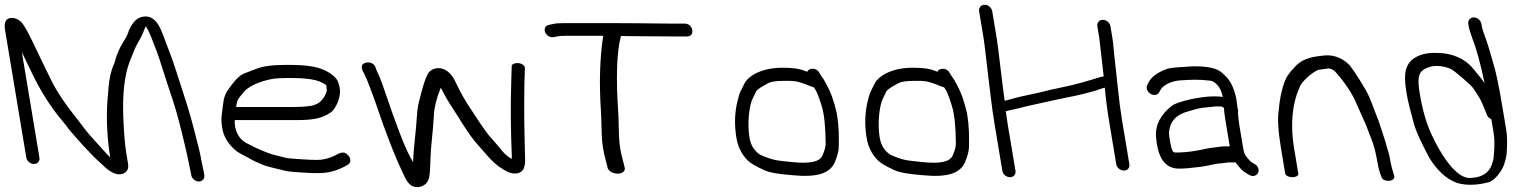

<svg xmlns="http://www.w3.org/2000/svg" viewBox="-63 -737 6417 805"><path d="M-20.8 -661.3C-45.2 -656.8 -45.2 -631.7 -41.7 -610.4L47.3 -76C49.8 -61.5 64.2 -49.5 79.3 -49.5C94.3 -49.5 104.8 -61.5 102.3 -76L28.6 -518.6C37.6 -500.2 50.4 -473.7 68.1 -436.5C105.5 -358.1 148.3 -289.2 198.7 -229.8C208 -218.9 216.5 -208.1 224 -197.5L224.2 -197.3L224.4 -197C240.9 -176.2 259.6 -156.8 275.4 -138.3C291 -120.2 304.7 -107.9 318.8 -91.8C334.8 -73.8 353.5 -58.8 369.1 -43.7C374.5 -38.5 418.5 7.8 456 -10.2C481.9 -23.2 474.3 -47.9 471.2 -66.5L466.7 -93.5C460.8 -128.8 456.5 -179.8 453.9 -246.3C450.1 -345.2 459.3 -422.8 480.6 -478.6C495.6 -518 506.9 -543.7 513.1 -554.1C525.5 -574.8 534.9 -593.4 541 -610.3C543.6 -617.3 545.4 -621.3 548.5 -626.9C554.7 -617.3 562 -603.4 568.9 -586.8C596.2 -515.9 595.8 -521.3 621.9 -437.7C655.8 -329.5 667.5 -310.5 698.7 -183.8C715.1 -117.1 724.6 -75.9 727.2 -60.2L737.3 -11.2L738.6 -3.5C741.1 11.6 755.7 24 770.7 24C785.7 24 796.1 11.5 793.6 -3.5L792.2 -11.8L782.4 -58.9C779.7 -74.8 776.2 -91.9 772.1 -108.8C748.6 -203.8 730.5 -270.6 717.2 -310C699.3 -363.4 667.9 -468.5 649.1 -515.1C635.1 -549.9 630 -568.5 613.5 -608C599.4 -641.9 579.3 -668 547.6 -668C500.9 -668 485.3 -623.5 477.5 -609.7L476.8 -608.4L476.5 -606.9C474.6 -597.5 466.7 -580.7 452.5 -558.4C437.4 -534.6 425.9 -507.1 417.2 -474.3C402.2 -441.8 393.3 -400.6 390.7 -351.9C381.2 -263.7 383.8 -173.3 399 -77.1C391.9 -84 385.2 -90.8 381 -95.5C357 -122.6 335.9 -144.8 312.1 -172C294.7 -191.9 279 -215.1 260.4 -238.1C209.8 -300.9 172.6 -357.1 148.8 -406.5C127 -451.9 111.7 -483.2 103.1 -500.7C85.1 -537.5 57.7 -600.1 33.1 -636C22.7 -651.1 5.6 -661.1 -11.1 -661.9Z M933.4 -317C935.1 -321.1 945.1 -335.2 963.8 -356.7C988.1 -379 1025.2 -395.3 1077.4 -405.9C1088.8 -408.3 1116.4 -410 1157.1 -410C1209.4 -410 1262.8 -405.1 1288.6 -389.7C1308.1 -377.7 1303.2 -386.7 1306.6 -366C1307.9 -358.6 1306.9 -352 1303.3 -344.6C1292.1 -319 1276.7 -304.7 1258.6 -298.5L1257.8 -298.2L1257.2 -297.9C1245.6 -292.5 1215.2 -288.5 1166.5 -288.5L926.9 -288.5C928.3 -298.4 930.1 -308.9 933.4 -317ZM1175.7 -233.5C1245.6 -233.5 1287.6 -238.6 1327.3 -268.2C1346.3 -285.2 1367.5 -330.9 1361.6 -366.5C1356 -399.8 1347 -411.2 1321.7 -429.4C1278.6 -458.9 1222.8 -465 1141.1 -465C1083.4 -465 1040.6 -460.3 1012.3 -448.7C994.2 -441.7 976.3 -434.8 958.6 -428.1C929.8 -414 911.2 -384.2 897.6 -366.6C880.5 -344.3 875.1 -327.4 871.2 -291.3C867.5 -255.2 861.4 -243.6 868.9 -199C874.2 -167.2 890.7 -138.2 917.2 -113.2C939.5 -92.1 963.9 -84.4 982.3 -73.2C999.8 -62.5 1016.3 -55.3 1038.2 -46.4C1063.1 -36.2 1105.8 -28.4 1127 -22.2C1144.8 -17 1180.8 -14.6 1244 -11.5L1244.6 -11.5H1278.9C1310.3 -11.5 1342.5 -19.7 1373.8 -34.8L1393.1 -44.8C1399.5 -48.3 1405.1 -53.6 1405.9 -62.2C1406.7 -69.5 1403.5 -76.7 1399.3 -82.5C1380.5 -109 1357.6 -93.9 1337.7 -83C1312.7 -72 1289.5 -66.5 1268.1 -66.5C1228.2 -66.5 1189 -70.3 1156.8 -72.4C1130 -74.2 1132.7 -77.4 1093.1 -85.8C1075 -89.7 1044.6 -101 1004.1 -119.8C994.8 -125.2 986.1 -129.7 977.5 -133.4C948.8 -145.5 928.3 -172.1 922.4 -207.5C920.3 -220.3 920.8 -225.4 921.5 -233.5Z M1457.1 -466.6C1449.5 -455.9 1455.9 -442.1 1463.4 -428.6C1478.3 -400.6 1494 -353.8 1507.1 -319.2C1552.2 -185 1592.5 -81.1 1628.2 -7.5C1641 22.5 1658.2 52.9 1694.1 46.8C1706 45.1 1714.4 40.2 1721.9 34C1726.2 29.8 1729.6 24.3 1733.3 17C1738.2 6.3 1739.9 -15.9 1741.2 -53.5C1743.4 -136.8 1751.7 -170.6 1756.3 -255.9C1758.3 -289.3 1767.4 -325.8 1785.1 -369.2C1786.3 -367.1 1788.2 -363.7 1789.8 -360.7C1802 -336.2 1815.9 -312 1831.7 -288.2C1860.6 -244.5 1902.8 -170.8 1940 -130.3C1981.2 -85.4 2007.4 -43.2 2070.8 -14C2070.8 -14 2071.1 -14.2 2071.1 -14.2C2071.1 -14.2 2071.6 -14 2071.6 -14C2103.2 -2.9 2122.9 -13.4 2131.3 -27.2C2137 -39.1 2138.9 -53.5 2138.7 -67C2135.7 -178.6 2133.5 -262 2135.6 -385.2L2137.8 -450.3C2138.8 -463 2123.7 -471.2 2110.5 -472.5C2098.3 -473.4 2083.7 -469.6 2082.5 -460.8L2080.5 -395C2076.9 -286.9 2078.6 -177.7 2083.1 -78C2082.9 -75.2 2082.7 -73.8 2081.9 -70.9C2069.3 -78.6 2056.1 -88.3 2044.7 -101.5C2032.5 -117.1 2017.6 -134.6 1999.9 -154.3C1971.4 -183.8 1925.6 -257.8 1896.3 -302C1871.4 -341.7 1859.7 -367.6 1840.9 -405C1828.1 -427.6 1802.5 -457.1 1765.2 -450.3C1752.5 -448.2 1743.1 -442.4 1735.4 -434.5C1725.8 -421.2 1716.9 -397.3 1706.8 -361L1695 -316C1689.8 -298.1 1686.5 -275 1684.7 -246.6C1681.9 -193 1670.5 -113.4 1669.1 -58.4C1668.9 -57.9 1668.9 -57.7 1668.7 -57L1655.9 -80.7C1632.3 -123.7 1597.5 -215.8 1550.1 -355.4C1537.5 -392.3 1528.6 -416.1 1521.8 -428.9C1516.1 -440.9 1512.3 -450.4 1510.5 -456.9C1507.1 -466.3 1494.4 -477 1476 -475.1C1468.1 -474.3 1461.8 -471 1457.1 -466.6Z M2816.4 -584.1C2823.5 -584.1 2831.1 -586 2835.7 -591.8C2840 -597.1 2840.5 -604.1 2839.5 -610.5C2838.3 -617.7 2835 -625.5 2828 -631.1C2821.6 -636.4 2814.1 -638 2807.4 -638H2761.4C2747.5 -638 2728.5 -638.2 2701.3 -638.5L2607.4 -639.5C2576 -639.8 2546.3 -640 2518.4 -640H2296.9C2279 -640 2265.7 -638.9 2252.8 -635.7L2238.8 -632.8C2222.6 -630.1 2217.9 -615.2 2222.1 -603.2C2226.4 -591 2240.4 -578.4 2257.9 -581.3L2272.8 -584.2C2280.1 -585.9 2290.9 -586.8 2305.7 -586.8H2466.1C2452 -496.6 2448.6 -390.2 2456.5 -272.4C2461.2 -202.8 2453.8 -143.8 2476.9 -64.4L2484.9 -32.2L2485.1 -31.6C2492.2 -13.5 2517.2 -7.2 2533.7 -9.6C2547.8 -11.6 2560.9 -20.8 2555.6 -36.8L2547.8 -68C2526.9 -138.3 2533.5 -199.3 2528.9 -267.8C2519.3 -412.8 2522.9 -517 2538.9 -579.1L2540.7 -586C2562.2 -585.9 2589.1 -585.6 2615.9 -585.1L2770.3 -584.1Z M3357.9 -357.2C3362.9 -349.1 3371.9 -326.2 3382.6 -290.9C3392.8 -257.6 3398.4 -204.5 3398.7 -133C3398.7 -122.2 3394.4 -105.2 3384.9 -84.1C3373.6 -60.2 3337.5 -49.1 3258.9 -57.4C3193.4 -64.2 3178.6 -64.1 3124.4 -88.1C3100.7 -103.3 3085 -126.3 3079.3 -160.2C3069.5 -219.3 3077.9 -296.8 3093.9 -326.3C3098.4 -334.6 3102.3 -342.7 3107 -353.5C3118.5 -368.4 3132.8 -373.8 3159.2 -389C3167.4 -393.7 3189.2 -398 3225.6 -398C3267.4 -398 3273.7 -398.1 3312.6 -384.7C3328.6 -377.7 3340 -373.2 3349.7 -370.6C3350.9 -368.6 3354.5 -362.8 3357.9 -357.2ZM3319.3 -437.1C3295.7 -446 3276.4 -453 3216.5 -453C3136.4 -453 3075.5 -422.7 3057 -384.4L3042.8 -355.9C3037.8 -345.9 3033.6 -332.7 3030.1 -317.2C3017.1 -267.8 3015.3 -214.5 3024.6 -158.5C3030.9 -120.9 3046.9 -88.6 3073 -63.3C3084.9 -51.8 3106.4 -39.9 3139.7 -24.2C3154.7 -17 3175.7 -11.8 3211.5 -7.2L3257.2 -2.6C3360.7 7.7 3415.1 -8.5 3436.9 -56.1C3447.9 -83.2 3453.6 -104.2 3453.7 -121.9C3453.9 -165.6 3455.7 -200 3445.3 -262.5L3445.2 -262.9L3445.1 -263.2C3433.7 -314.2 3418.1 -356.5 3398 -390.4C3393.7 -397.6 3392.3 -403.1 3383.4 -413.9L3372.2 -432C3363.4 -448 3346.1 -451.9 3331.8 -446.2C3327.3 -444.4 3324.5 -442.2 3321.7 -436.2C3321.3 -436.4 3320.1 -436.8 3319.3 -437.1Z M3903.9 -357.2C3908.9 -349.1 3917.9 -326.2 3928.6 -290.9C3938.8 -257.6 3944.4 -204.5 3944.7 -133C3944.7 -122.2 3940.4 -105.2 3930.9 -84.1C3919.6 -60.2 3883.5 -49.1 3804.9 -57.4C3739.4 -64.2 3724.6 -64.1 3670.4 -88.1C3646.7 -103.3 3631 -126.3 3625.3 -160.2C3615.5 -219.3 3623.9 -296.8 3639.9 -326.3C3644.4 -334.6 3648.3 -342.7 3653 -353.5C3664.5 -368.4 3678.8 -373.8 3705.2 -389C3713.4 -393.7 3735.2 -398 3771.6 -398C3813.4 -398 3819.7 -398.1 3858.6 -384.7C3874.6 -377.7 3886 -373.2 3895.7 -370.6C3896.9 -368.6 3900.5 -362.8 3903.9 -357.2ZM3865.3 -437.1C3841.7 -446 3822.4 -453 3762.5 -453C3682.4 -453 3621.5 -422.7 3603 -384.4L3588.8 -355.9C3583.8 -345.9 3579.6 -332.7 3576.1 -317.2C3563.1 -267.8 3561.3 -214.5 3570.6 -158.5C3576.9 -120.9 3592.9 -88.6 3619 -63.3C3630.9 -51.8 3652.4 -39.9 3685.7 -24.2C3700.7 -17 3721.7 -11.8 3757.5 -7.2L3803.2 -2.6C3906.7 7.7 3961.1 -8.5 3982.9 -56.1C3993.9 -83.2 3999.6 -104.2 3999.7 -121.9C3999.9 -165.6 4001.7 -200 3991.3 -262.5L3991.2 -262.9L3991.1 -263.2C3979.7 -314.2 3964.1 -356.5 3944 -390.4C3939.7 -397.6 3938.3 -403.1 3929.4 -413.9L3918.2 -432C3909.4 -448 3892.1 -451.9 3877.8 -446.2C3873.3 -444.4 3870.5 -442.2 3867.7 -436.2C3867.3 -436.4 3866.1 -436.8 3865.3 -437.1Z M4042.2 -689.5 4060.7 -578.5C4066.8 -541.8 4076.5 -444.2 4082 -403.8C4090.7 -340 4094.3 -292.2 4106.3 -220.4L4139.6 -20.5C4142 -6 4156.5 6 4171.5 6C4186.5 6 4197 -6 4194.6 -20.5L4161.4 -219.6C4158.9 -234.9 4156.4 -252 4154 -271L4174.8 -275.7C4203 -280.9 4216.4 -286.1 4250.2 -293.5C4314.5 -306.9 4354 -317.3 4417.8 -329.8C4461.9 -338.2 4493.1 -346.7 4525.5 -355.4L4552.5 -364.5C4557.2 -366.1 4563.1 -367.7 4569 -369.5C4573 -324.4 4579.9 -271.8 4589.8 -212.9L4617.1 -48.4C4619.6 -33.4 4634.6 -21.9 4649.6 -21.9C4665.3 -21.9 4674.5 -34.5 4672.1 -48.4L4641.1 -234.8C4628.6 -309.8 4621.6 -394 4613.8 -461.4L4608.3 -509.5C4605.8 -531.7 4604.7 -555.3 4600.9 -578.4L4592.9 -626.5C4590.4 -641.5 4575.8 -654 4560.8 -654C4545.7 -654 4535.4 -641.5 4537.9 -626.5L4546.1 -576.8L4564.5 -416.6C4563 -416.5 4556.3 -415.6 4552.6 -414.5C4505.4 -400.2 4451.6 -383 4387.1 -370.3C4327.5 -358.5 4313.2 -351.8 4246.9 -338.7C4196.3 -328.2 4179 -321.6 4149.5 -314.4C4146.2 -333.5 4144.2 -354 4140.2 -383.1C4135.3 -418.4 4122.4 -538.1 4116.3 -574.5L4097.2 -689.5C4094.8 -704 4081.3 -717 4065.6 -717C4050.7 -717 4039.6 -705.1 4042.2 -689.5Z M4975.8 -38.2 4976.4 -38.3 5003.9 -43.4C5024.5 -47.4 5035.8 -50.7 5054.2 -52.1C5074.4 -53.5 5078.9 -56 5090.7 -56H5117.7C5133.3 -34.2 5147.1 -18.9 5164 -9.8L5176 -2.9C5193.5 6.7 5208 -3.3 5212.5 -14.4C5216.9 -25.5 5211.8 -41.6 5196.3 -50.1L5184 -57.2L5183.7 -57.4C5182.3 -58.1 5176.8 -62.6 5169.8 -71.6C5154.6 -90.8 5153.4 -91 5148.5 -120.5L5132.8 -214.5C5130.5 -228.6 5128.5 -250.6 5127.2 -263.2C5126.8 -267.2 5130.7 -271.8 5125.2 -285.5C5125.1 -288.9 5124.8 -292.7 5123.9 -298C5120.7 -332.1 5111.3 -364.8 5095.2 -393.1C5088 -405.9 5075.5 -418.9 5058.1 -433.8C5036.8 -452.1 4998.5 -459 4941.7 -459H4941L4940.4 -459C4889.5 -456.4 4852.3 -453.5 4834.8 -449.7L4834.2 -449.6L4833.5 -449.4C4793 -435.1 4765.2 -416.4 4752.8 -391.6L4747.6 -381.8C4739.5 -367.9 4748.5 -351.4 4760 -344C4771.6 -336.6 4789.8 -335.6 4797.3 -350.4L4802.5 -360.2C4814.7 -381.1 4849.1 -397.6 4885.5 -400C4928.8 -402.7 4959.8 -405 5012.2 -398.7C5018 -398 5028.7 -393.8 5040.1 -381.6L5040.6 -381L5041.1 -380.5C5049.9 -371.7 5057.7 -357 5064 -330.6C5056 -332 5044 -333 5027.3 -333C4966.9 -333 4872.9 -310.9 4850.7 -293.7C4803.2 -256.9 4779.7 -212.7 4784 -161.5C4789.1 -99.8 4808 -30 4880.3 -30C4903.3 -30 4933.3 -32.8 4975.8 -38.2ZM5091.4 -133C5092 -129.6 5092.3 -127.8 5093.2 -123.5H5080.7C5069.5 -123.5 5059.6 -123.1 5051.1 -121.7C5023.2 -117.1 5014.7 -118.8 4972.9 -109L4947.1 -104.2C4918.2 -99.6 4893.2 -97.5 4867.1 -97.5C4859.2 -97.5 4856.5 -99.5 4853.8 -103.6C4847.1 -113.6 4836.3 -169.3 4838.7 -186.9C4843.9 -225 4863.1 -250.7 4905.1 -265.9C4915.4 -269 4928.2 -272.8 4943.6 -277.4C4970.5 -285.6 4996.4 -287 5032 -290.5H5056.7C5058.3 -290.5 5061.7 -289.8 5068.6 -284.8C5068.7 -274.2 5071.1 -255.1 5075.8 -227Z M5355.5 6C5370.5 6 5381.9 -0.8 5380.5 -9L5362.8 -115C5352.3 -178.1 5351.9 -236.7 5361.3 -290.6C5370.4 -337.3 5375.4 -344 5387.8 -375.8C5396.7 -396.7 5438.1 -433.2 5462.9 -443.6C5469.1 -445.8 5486.6 -446.5 5508.8 -450.2C5512.8 -449.8 5522.5 -447.1 5534.2 -437.8C5578.7 -388.1 5608 -342 5625.6 -299.7C5632.8 -282.8 5641.2 -264 5650.7 -243.3C5672.7 -195.4 5665.7 -206.1 5687.4 -153C5697.3 -128.1 5705.6 -96.1 5712.1 -57C5716.1 -33.1 5721.6 -12.9 5729.8 6.7C5732.8 16.7 5747.6 22.1 5760.6 21.3C5774.4 20.3 5786.8 11.7 5782.1 -1.2C5776.9 -18.7 5769.5 -42.4 5765.9 -64.2C5763.2 -80.3 5760.6 -92.6 5757.4 -102C5750.5 -121.7 5748.2 -137.4 5739.2 -162.5C5729.3 -190.4 5723.8 -213.7 5712.5 -241.9C5697.9 -277.2 5684.7 -320.5 5665.6 -355.5C5645.3 -390.1 5624.9 -424.1 5596.3 -463C5596.3 -463 5596.1 -462.6 5596.1 -462.6C5596.1 -462.6 5595.8 -463 5595.8 -463C5569.1 -491.6 5531.4 -508.6 5489.2 -504.4C5451.4 -500.4 5419.3 -495.8 5389.9 -477.4C5375 -466.3 5366.4 -458.3 5360.8 -450.3C5355.8 -445.8 5351.3 -441.1 5347.4 -436C5339.1 -424 5331.7 -417 5324.3 -397.6C5310.3 -362 5302 -320.7 5298.1 -272.4C5292.7 -239 5296 -186.1 5307.9 -115L5325.5 -9C5326.9 -0.8 5340.5 6 5355.5 6Z M6093.2 -636.5 6094.7 -627.5C6096.8 -615.1 6102.1 -598 6110.9 -573.9C6127.6 -531 6144.3 -470 6161.4 -388.8C6146.7 -409.5 6129.2 -430.4 6113.4 -449.2C6080.1 -490.8 6026 -514.6 5963.8 -515C5919.4 -517.4 5883.8 -508 5856.6 -486.1C5821.9 -453.4 5823.9 -408.9 5835 -342.1C5839.5 -315.5 5849.6 -273.9 5865.6 -216.4C5873.7 -187 5894.7 -141.3 5929.1 -76.1C5962 -23.3 5998.5 12.4 6044.8 29.6C6085.3 42.1 6132.8 39.5 6180.8 26.4C6196.2 20.6 6210 7.5 6224 -11.8C6238.9 -31 6248.6 -57.1 6253.7 -89.5L6253.8 -90L6253.8 -90.4C6257 -131.9 6256.6 -165.5 6252.3 -191.6L6235.9 -290.2C6222 -373.2 6210.1 -431.5 6199.5 -466.1C6188.9 -501.4 6181.6 -526.7 6177.4 -541.8C6169.8 -569.6 6153.5 -604.5 6149.7 -627.5L6148.2 -636.5C6145.7 -651.5 6131.2 -664 6116.1 -664C6101.1 -664 6090.7 -651.5 6093.2 -636.5ZM6199.8 -176.5C6206 -139.4 6200.3 -73.3 6197 -64.5L6196.7 -63.8L6196.5 -63C6188.8 -27.7 6166.3 9 6096.9 9C6058.4 9 6000.1 -42.5 5939.4 -172.5C5917.6 -219.2 5901.2 -275.3 5890.3 -340.7C5881 -396.1 5880.6 -427 5903.8 -443.6C5915.4 -451.8 5918.9 -451.6 5935.2 -457.7C5961.1 -463.2 5989.9 -460.5 6019.6 -448C6032.7 -442.5 6104.5 -381.1 6113.2 -367.9C6125.4 -349.6 6143.3 -324.6 6152.7 -300.9C6159.2 -284.4 6163.9 -272.9 6167.3 -265.5L6171 -255.6L6171.1 -255.2C6174.5 -247.6 6178.8 -242 6189.7 -237.2Z"/></svg>

Font: MewTooHand
Style: BdWideLta
Weight: 400
Designer: Mew Too, Robert Jablonski
Version: Version 0.77